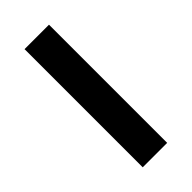

<svg xmlns="http://www.w3.org/2000/svg" viewBox="-184 -592 633 633"><g transform="rotate(-45 132.0 -275.5)"><path d="M189 -551V0H75V-551Z"/></g></svg>

Font: IBM-Poppins
Style: Poppins-Medium
Weight: 500
Designer: Mike Abbink, Paul van der Laan, Pieter van Rosmalen, Ben Mitchell, Mark Frömberg
Foundry: Bold Monday
Version: Version 1.1